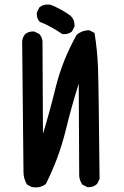

<svg xmlns="http://www.w3.org/2000/svg" viewBox="-20 -819 540 838"><path d="M123 -681.6Q126 -681.6 130.4 -681.2L151.9 -670.4Q163.6 -656.7 165.5 -639.2Q165.5 -638.7 167.5 -234.9Q198.2 -335.4 223.1 -438Q252.9 -557.6 314.9 -667.5Q338.9 -687 368.2 -687H369.6L392.6 -675.3Q404.8 -600.1 407.7 -524.2Q410.6 -448.2 414.6 -37.6L403.8 -16.1L402.8 -15.6Q387.7 -2 367.7 -2Q364.7 -2 360.8 -2.4L338.9 -13.7Q327.6 -31.2 325.7 -50.3Q325.7 -50.8 323.7 -454.1Q291.5 -352.5 266.6 -249.5Q237.3 -129.9 180.2 -16.1L179.2 -15.1Q160.2 -1 136.2 -1Q128.4 -1 119.1 -2.4L97.7 -13.7Q82.5 -39.6 82.5 -68.8L76.7 -639.2Q78.6 -656.7 89.8 -669.9Q103.5 -681.6 123 -681.6ZM140.6 -757.8Q140.6 -760.7 141.1 -765.1L151.9 -786.6L152.8 -787.6Q168 -799.3 188.5 -799.3Q193.8 -799.3 200.7 -798.3Q246.6 -780.3 287.6 -750.5Q305.2 -734.4 305.2 -710Q305.2 -707.5 305.2 -703.6L294.4 -682.1L293.5 -681.2Q279.3 -669.9 259.8 -669.9Q256.8 -669.9 252 -670.4Q227.5 -687 203.4 -700.4Q179.2 -713.9 152.8 -724.1L152.3 -725.1Q140.6 -738.3 140.6 -757.8Z"/></svg>

Font: Bakudai
Style: Medium
Weight: 500
Version: Version 1.48